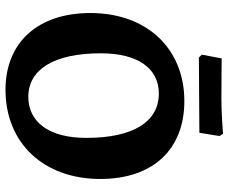

<svg xmlns="http://www.w3.org/2000/svg" viewBox="-88 -750 850 715"><g transform="rotate(90 337.5 -393.0)"><path d="M195 -708C195 -708 275 -709 334 -709L475 -710L487 -785L479 -798C479 -798 402 -792 352 -792C293 -792 198 -793 198 -793L184 -719ZM315 12C513 12 647 -130 647 -341C647 -536 538 -654 357 -654C160 -654 29 -513 29 -304C29 -109 138 12 315 12ZM341 -73C240 -73 179 -167 179 -343C179 -481 235 -559 329 -559C433 -559 494 -465 494 -289C494 -151 436 -73 341 -73Z"/></g></svg>

Font: Alegreya SC
Style: Bold
Weight: 700
Designer: Juan Pablo del Peral
Foundry: Huerta Tipografica
Version: Version 2.007;PS 002.007;hotconv 1.0.88;makeotf.lib2.5.64775